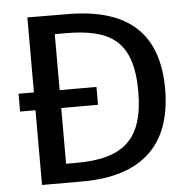

<svg xmlns="http://www.w3.org/2000/svg" viewBox="-53 -794 841 847"><g transform="rotate(-5 368.0 -371.0)"><path d="M376 -410H213V-658H259C457 -658 558 -600 558 -374C558 -162 467 -84 259 -84H213V-331H376ZM279 -741 99 -742V-410H31V-331H99V0H278C546 0 677 -131 677 -375C677 -609 557 -740 279 -741Z"/></g></svg>

Font: Bisquit Text
Style: Regular
Weight: 400
Version: Version 1.004;Glyphs 3.2.3 (3260)